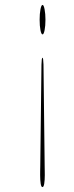

<svg xmlns="http://www.w3.org/2000/svg" viewBox="-20 -604 300 781"><path d="M152.7 157Q147.7 157 145.5 143.2Q143.3 129.5 143.3 108Q143.3 100.5 143.4 90.8Q143.6 81 143.8 71.5L148.7 -341Q149.3 -369 152.7 -369Q156.2 -369 156.9 -341.5L161.7 71.5Q161.9 81 162 90.8Q162.2 100.5 162.2 108Q162.2 129.5 159.9 143.2Q157.7 157 152.7 157ZM153.1 -584Q157.9 -584 161.4 -566Q164.9 -548 164.9 -524Q164.9 -498.5 161.4 -481.2Q157.9 -464 153.1 -464Q148 -464 144.6 -481.2Q141.2 -498.5 141.2 -524Q141.2 -548 144.6 -566Q148 -584 153.1 -584Z"/></svg>

Font: Fraunces 9pt S050 Light
Style: Regular
Weight: 300
Version: Version 1.000; ttfautohint (v1.8.3)